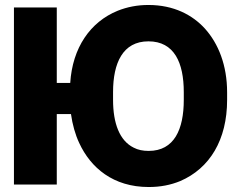

<svg xmlns="http://www.w3.org/2000/svg" viewBox="-20 -741 963 771"><path d="M36 0H208V-283H265C271 -241 282 -201 298 -167C344 -67 435 10 577 10C624 10 665 2 704 -14C822 -65 892 -179 892 -340V-370C892 -479 857 -566 803 -626C753 -681 678 -721 576 -721C531 -721 491 -713 453 -698C342 -653 271 -549 262 -408H208V-711H36ZM434 -340V-371C434 -488 473 -575 576 -575C680 -575 718 -489 718 -371V-340C718 -222 680 -135 577 -135C554 -135 534 -139 517 -148C460 -176 434 -246 434 -340Z"/></svg>

Font: Asimov Pro
Style: Ult
Weight: 900
Designer: Google
Version: Version 2.000980; 2014